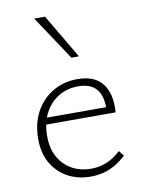

<svg xmlns="http://www.w3.org/2000/svg" viewBox="-81 -761 615 824"><g transform="rotate(-10 226.0 -349.0)"><path d="M249 6Q191 6 147 -18.5Q103 -43 78 -87Q53 -131 53 -191Q53 -259 80.5 -309.5Q108 -360 155.5 -388Q203 -416 263 -416Q333 -416 367 -377.5Q401 -339 401 -271Q401 -265 401 -259Q401 -253 400 -247H364V-271Q364 -329 338.5 -357Q313 -385 261 -385Q212 -385 174 -361.5Q136 -338 114.5 -296Q93 -254 93 -196Q93 -119 138.5 -73Q184 -27 256 -27Q291 -27 323 -40Q355 -53 385 -81L403 -58Q377 -34 351.5 -20Q326 -6 301 0Q276 6 249 6ZM82 -247 88 -276H393V-247ZM254 -511 126 -704H173L287 -511Z"/></g></svg>

Font: Ysabeau Infant ExtraLight
Style: Regular
Weight: 250
Designer: Christian Thalmann (Catharsis Fonts)
Version: Version 2.001;gftools[0.9.30]; featfreeze: ss01,ss02,lnum